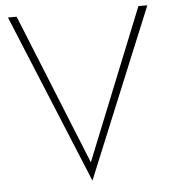

<svg xmlns="http://www.w3.org/2000/svg" viewBox="-52 -747 722 815"><g transform="rotate(-5 309.0 -339.5)"><path d="M309 -57 49 -700H12L309 21L606 -700H568Z"/></g></svg>

Font: Jost ExtraLight
Style: Regular
Weight: 250
Version: Version 3.710